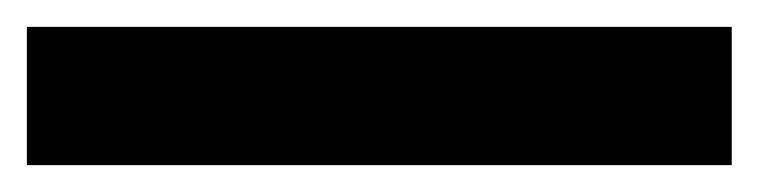

<svg xmlns="http://www.w3.org/2000/svg" viewBox="-22 57 565 143"><path d="M-2 180H523V77H-2Z"/></svg>

Font: Aspekta 650
Style: Regular
Weight: 650
Designer: Ivo Dolenc
Version: Version 2.000